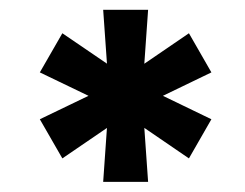

<svg xmlns="http://www.w3.org/2000/svg" viewBox="-20 -720 495 388"><path d="M60.5 -479 219.7 -555.7 361.8 -652.8 407.2 -573.7 247.6 -496.6 106 -399.9ZM219.7 -497.1 60.5 -573.7 106 -652.8 248.5 -555.7 407.2 -479 361.8 -399.9ZM200.7 -526.9 188.5 -700.2H279.3L267.1 -526.4L279.3 -352.5H188.5Z"/></svg>

Font: DavidDev Light
Style: Regular
Weight: 300
Designer: David.dev
Foundry: David.dev
Version: Version 1.001;FEAKit 1.0